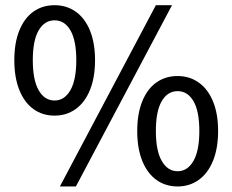

<svg xmlns="http://www.w3.org/2000/svg" viewBox="-20 -687 870 720"><path d="M184.6 -667.5Q229.5 -667.5 263.9 -643.3Q298.3 -619.1 317.4 -572.5Q336.4 -525.9 336.4 -461.4Q336.4 -396.5 317.4 -349.6Q298.3 -302.7 263.9 -278.1Q229.5 -253.4 184.6 -253.4Q139.2 -253.4 105.2 -278.1Q71.3 -302.7 52.5 -349.6Q33.7 -396.5 33.7 -461.4Q33.7 -526.4 52.5 -572.8Q71.3 -619.1 105.2 -643.3Q139.2 -667.5 184.6 -667.5ZM564.5 -667.5H625L264.6 12.2H204.6ZM184.6 -610.8Q147 -610.8 125 -573.2Q103 -535.6 103 -461.4Q103 -387.2 125 -348.6Q147 -310.1 184.6 -310.1Q221.7 -310.1 243.9 -348.6Q266.1 -387.2 266.1 -461.4Q266.1 -535.6 244.1 -573.2Q222.2 -610.8 184.6 -610.8ZM646 -401.9Q690.9 -401.9 725.3 -377.4Q759.8 -353 778.8 -306.6Q797.9 -260.3 797.9 -195.8Q797.9 -130.9 778.8 -84Q759.8 -37.1 725.3 -12.5Q690.9 12.2 646 12.2Q600.6 12.2 566.4 -12.5Q532.2 -37.1 513.4 -84Q494.6 -130.9 494.6 -195.8Q494.6 -260.3 513.4 -306.9Q532.2 -353.5 566.4 -377.7Q600.6 -401.9 646 -401.9ZM646 -345.2Q608.4 -345.2 586.4 -307.6Q564.5 -270 564.5 -195.8Q564.5 -121.6 586.7 -83.3Q608.9 -44.9 646 -44.9Q683.1 -44.9 705.3 -83.3Q727.5 -121.6 727.5 -195.8Q727.5 -270 705.6 -307.6Q683.6 -345.2 646 -345.2Z"/></svg>

Font: Varta SemiBold
Style: Regular
Weight: 600
Designer: Joana Correia, Viktoriya Grabowska, Eben Sorkin
Foundry: Sorkin Type
Version: Version 1.003; ttfautohint (v1.3) -l 8 -r 24 -G 200 -x 12 -H